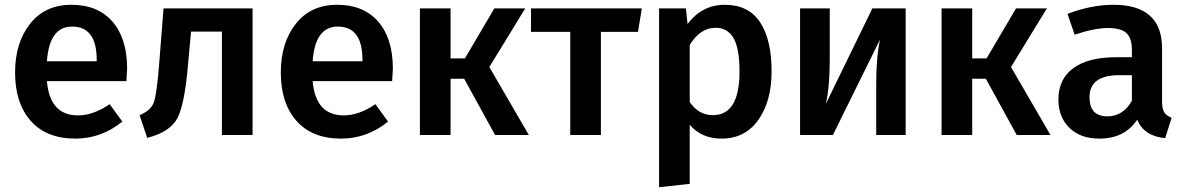

<svg xmlns="http://www.w3.org/2000/svg" viewBox="-20 -564 4952 802"><path d="M511 -277Q511 -267 508 -225H176Q188 -82 306 -82Q370 -82 438 -129L491 -56Q403 15 295 15Q174 15 108.5 -59Q43 -133 43 -261Q43 -385 105.5 -464.5Q168 -544 278 -544Q389 -544 450 -473.5Q511 -403 511 -277ZM384 -308V-314Q384 -453 281 -453Q186 -453 176 -308Z M663 -529H1035V0H907V-432H778L765 -290Q751 -128 721 -70.5Q691 -13 595 12L563 -83Q610 -102 622.5 -136.5Q635 -171 645 -299Z M1621 -277Q1621 -267 1618 -225H1286Q1298 -82 1416 -82Q1480 -82 1548 -129L1601 -56Q1513 15 1405 15Q1284 15 1218.5 -59Q1153 -133 1153 -261Q1153 -385 1215.5 -464.5Q1278 -544 1388 -544Q1499 -544 1560 -473.5Q1621 -403 1621 -277ZM1494 -308V-314Q1494 -453 1391 -453Q1296 -453 1286 -308Z M2174 -529 2024 -284 2189 0H2048L1919 -235H1862V0H1734V-529H1862V-320H1922L2045 -529Z M2661 -529 2645 -431H2490V0H2362V-431H2198V-529Z M3007 -544Q3107 -544 3155 -471Q3203 -398 3203 -266Q3203 -141 3147.5 -63Q3092 15 2994 15Q2910 15 2861 -43V204L2733 218V-529H2845L2852 -464Q2913 -544 3007 -544ZM2958 -83Q3069 -83 3069 -265Q3069 -362 3044 -405Q3019 -448 2969 -448Q2905 -448 2861 -376V-138Q2898 -83 2958 -83Z M3763 -529V0H3640V-212Q3640 -327 3656 -399L3459 0H3322V-529H3446V-317Q3446 -203 3430 -131L3624 -529Z M4353 -529 4203 -284 4368 0H4227L4098 -235H4041V0H3913V-529H4041V-320H4101L4224 -529Z M4834 -140Q4834 -109 4843.5 -94.5Q4853 -80 4874 -72L4847 13Q4759 5 4730 -64Q4678 15 4572 15Q4493 15 4447 -30Q4401 -75 4401 -148Q4401 -234 4463.5 -279.5Q4526 -325 4642 -325H4708V-355Q4708 -406 4684.5 -426.5Q4661 -447 4609 -447Q4551 -447 4469 -419L4439 -506Q4538 -544 4631 -544Q4834 -544 4834 -362ZM4606 -78Q4671 -78 4708 -143V-250H4655Q4531 -250 4531 -158Q4531 -78 4606 -78Z"/></svg>

Font: FiraGO Medium
Style: Regular
Weight: 500
Designer: bBox Type
Foundry: bBox Type GmbH
Version: Version 1.001;PS 001.001;hotconv 1.0.88;makeotf.lib2.5.64775